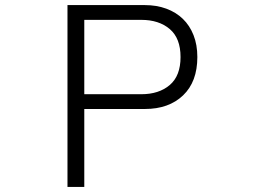

<svg xmlns="http://www.w3.org/2000/svg" viewBox="-20 -694 1040 754"><path d="M689 -470Q689 -544 646.5 -580Q604 -616 535 -616H311V-324H535Q604 -324 646.5 -360Q689 -396 689 -470ZM755 -470Q755 -373 699 -319.5Q643 -266 549 -266H311V40H245V-674H549Q595 -674 633 -660Q671 -646 698 -620Q725 -594 740 -556Q755 -518 755 -470Z"/></svg>

Font: NanumGothicCoding
Style: Regular
Weight: 400
Monospace: yes
Designer: Kwon Bruce; Nicolas Noh; Sung-woo Choi; Go-un Cha; Soo-hyun Park;
Foundry: NHN Corporation
Version: Version 2.000;PS 1;hotconv 1.0.49;makeotf.lib2.0.14853